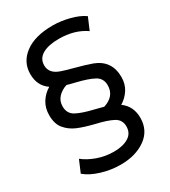

<svg xmlns="http://www.w3.org/2000/svg" viewBox="-197 -804 894 1008"><g transform="rotate(-30 250.0 -300.0)"><path d="M232 106Q174 106 117 88.5Q60 71 26 42L57 -31Q89 -5 136.5 12Q184 29 236 29Q290 29 324 8.5Q358 -12 358 -54Q358 -94 323.5 -112.5Q289 -131 223 -146Q162 -161 124.5 -177Q87 -193 61.5 -223Q36 -253 36 -306Q36 -350 56.5 -383Q77 -416 111 -436Q58 -472 58 -543Q58 -616 118.5 -661Q179 -706 287 -706Q334 -706 386 -693Q438 -680 472 -656L441 -583Q375 -629 280 -629Q216 -629 180 -608Q144 -587 144 -546Q144 -497 203 -477Q229 -468 271 -457Q329 -442 374 -426Q465 -391 465 -291Q465 -249 444.5 -217Q424 -185 391 -165Q444 -127 444 -56Q444 20 384 63Q324 106 232 106ZM309 -201Q381 -224 381 -290Q381 -332 346 -351Q311 -370 244 -386Q210 -394 194 -399Q162 -389 141 -366.5Q120 -344 120 -311Q120 -268 155 -249Q190 -230 259 -214Z"/></g></svg>

Font: Argentum Novus
Style: Regular
Weight: 400
Designer: Julieta Ulanovsky
Foundry: Julieta Ulanovsky
Version: Version 7.20;July 27, 2021;FontCreator 13.0.0.2683 64-bit